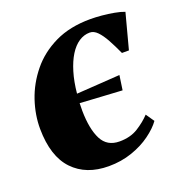

<svg xmlns="http://www.w3.org/2000/svg" viewBox="-105 -625 680 725"><g transform="rotate(-20 235.0 -262.0)"><path d="M212 11Q121.5 11 69 -44Q16.5 -99 15.5 -209.5Q15 -265.5 34.2 -322.8Q53.5 -380 92.8 -428.2Q132 -476.5 192.5 -505.8Q253 -535 335 -535Q355.5 -535 380.5 -532.8Q405.5 -530.5 429.2 -526.2Q453 -522 469.5 -515.5L432 -374H404Q389 -407 375 -432.5Q361 -458 346.5 -473Q332 -488 315.5 -488Q292.5 -488 272 -474.5Q251.5 -461 235.2 -435Q219 -409 207.8 -371.8Q196.5 -334.5 192 -287.5Q236 -290.5 279.2 -293.2Q322.5 -296 366.5 -299L358 -240.5Q318.5 -243 277.2 -245.2Q236 -247.5 189 -250.5Q189 -243 188.8 -235.5Q188.5 -228 188.5 -220Q189.5 -146 210.8 -104.5Q232 -63 282 -63Q325.5 -63 356.2 -82.2Q387 -101.5 408.5 -124.5L431.5 -91Q414 -66.5 381.5 -42.8Q349 -19 305.5 -4Q262 11 212 11Z"/></g></svg>

Font: Merriweather 96pt Black
Style: Italic
Weight: 900
Italic angle: -7.8°
Version: Version 2.101